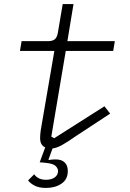

<svg xmlns="http://www.w3.org/2000/svg" viewBox="-20 -718 640 943"><path d="M206 205Q171 205 149.5 193.5Q128 182 118 168L148 138Q156 150 170.5 157.5Q185 165 206 165Q232 165 248.5 153.5Q265 142 265 122Q265 109 253.5 97.5Q242 86 207 82L175 79L202 6Q177 -5 177 -40Q177 -54 180 -78L247 -468H78L86 -516H217Q238 -516 249 -525Q260 -534 264 -556L288 -698H341L311 -516H544L536 -468H303L232 -47L246 -39L493 -196L521 -160L352 -49Q309 -19 283.5 -5Q258 9 238 11L218 66L220 68Q229 66 238.5 65.5Q248 65 254 65Q282 65 297.5 79.5Q313 94 313 122Q313 163 282 184Q251 205 206 205Z"/></svg>

Font: IBM Plex Mono Light
Style: Italic
Weight: 300
Italic angle: -9°
Monospace: yes
Designer: Mike Abbink, Paul van der Laan, Pieter van Rosmalen
Foundry: Bold Monday
Version: Version 2.3